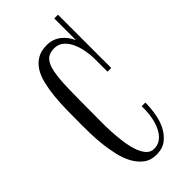

<svg xmlns="http://www.w3.org/2000/svg" viewBox="-185 -615 625 625"><g transform="rotate(-45 127.5 -302.5)"><path d="M227.1 -332H210V-393.1Q210 -408.2 206.5 -428.2Q203.1 -448.2 195.3 -466.3Q187.5 -484.4 174.1 -496.6Q160.6 -508.8 141.1 -508.8Q118.2 -508.8 105.7 -496.3Q93.3 -483.9 87.6 -455.3Q82 -426.8 81.1 -379.6Q80.1 -332.5 80.1 -263.2Q80.1 -252 79.8 -231.7Q79.6 -211.4 80.8 -187.5Q82 -163.6 85.2 -138.7Q88.4 -113.8 95 -93.3Q101.6 -72.8 112.5 -59.8Q123.5 -46.9 140.1 -46.9Q154.8 -46.9 165.8 -53.5Q176.8 -60.1 184.6 -70.8Q192.4 -81.5 197.5 -95Q202.6 -108.4 205.3 -122.6Q208 -136.7 208.7 -150.1Q209.5 -163.6 209 -173.8H226.1Q226.1 -150.4 221.9 -124.8Q217.8 -99.1 207 -77.6Q196.3 -56.2 178.2 -42Q160.2 -27.8 131.8 -27.8Q106 -27.8 88.1 -41.3Q70.3 -54.7 58.6 -76.2Q46.9 -97.7 40.8 -124.5Q34.7 -151.4 31.7 -178.2Q28.8 -205.1 28.3 -229.5Q27.8 -253.9 27.8 -270Q27.8 -303.7 28.3 -336.4Q28.8 -369.1 31.7 -398.2Q34.7 -427.2 40.8 -452.1Q46.9 -477.1 58.3 -494.9Q69.8 -512.7 87.4 -522.9Q105 -533.2 130.9 -533.2Q158.7 -533.2 179 -517.6Q199.2 -502 210 -477.1V-577.1H227.1Z"/></g></svg>

Font: Bigelow Rules
Style: Regular
Weight: 400
Designer: Astigmatic (AOETI)
Foundry: Astigmatic (AOETI)
Version: Version 1.001